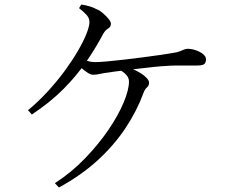

<svg xmlns="http://www.w3.org/2000/svg" viewBox="-20 -797 1040 850"><path d="M223 14Q297 -34 357 -96.5Q417 -159 460.5 -223Q504 -287 527.5 -343.5Q551 -400 551 -436Q551 -452 539.5 -465Q528 -478 509 -488L525 -503Q557 -497 583 -484Q609 -471 624.5 -456.5Q640 -442 640 -431Q640 -418 630.5 -410Q621 -402 615 -385Q586 -306 536 -230.5Q486 -155 413 -88Q340 -21 241 33ZM104 -309Q151 -348 193 -394Q235 -440 268.5 -486Q302 -532 326 -573.5Q350 -615 363 -648Q376 -681 376 -699Q376 -716 364.5 -729.5Q353 -743 330 -761L340 -777Q360 -774 378 -768.5Q396 -763 408 -756Q423 -750 437 -737.5Q451 -725 461 -713Q471 -701 471 -692Q471 -678 459 -671Q447 -664 438 -649Q403 -583 360 -521Q317 -459 259.5 -401.5Q202 -344 121 -290ZM392 -466Q382 -466 368 -475Q354 -484 340.5 -496Q327 -508 317 -518L332 -541Q354 -531 369.5 -526.5Q385 -522 401 -522Q418 -522 452.5 -525Q487 -528 529.5 -533Q572 -538 614.5 -543.5Q657 -549 691.5 -554Q726 -559 742 -562Q764 -565 775.5 -569.5Q787 -574 794.5 -577.5Q802 -581 811 -581Q828 -581 847 -574.5Q866 -568 879 -557.5Q892 -547 892 -534Q892 -522 885.5 -514.5Q879 -507 853 -507Q839 -507 815 -507Q791 -507 765 -507Q739 -507 715 -505Q693 -504 659.5 -500.5Q626 -497 589 -492.5Q552 -488 518 -484Q484 -480 460 -476Q441 -474 423.5 -470Q406 -466 392 -466Z"/></svg>

Font: Noto Serif JP ExtraLight
Style: Regular
Weight: 400
Version: Version 2.003-H1;hotconv 1.1.1;makeotfexe 2.6.0